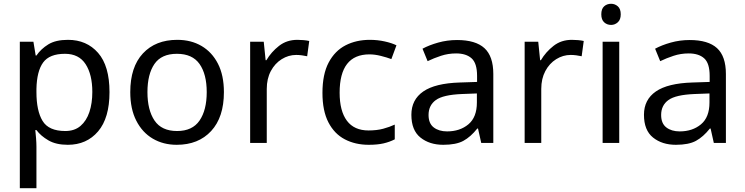

<svg xmlns="http://www.w3.org/2000/svg" viewBox="-20 -757 3946 1017"><path d="M340 -546Q439 -546 499.5 -477Q560 -408 560 -269Q560 -132 499.5 -61Q439 10 339 10Q277 10 236.5 -13.5Q196 -37 173 -68H167Q169 -51 171 -25Q173 1 173 20V240H85V-536H157L169 -463H173Q197 -498 236 -522Q275 -546 340 -546ZM324 -472Q242 -472 208.5 -426Q175 -380 173 -286V-269Q173 -170 205.5 -116.5Q238 -63 326 -63Q375 -63 406.5 -90Q438 -117 453.5 -163.5Q469 -210 469 -270Q469 -362 433.5 -417Q398 -472 324 -472Z M1166 -269Q1166 -136 1098.5 -63Q1031 10 916 10Q845 10 789.5 -22.5Q734 -55 702 -117.5Q670 -180 670 -269Q670 -402 737 -474Q804 -546 919 -546Q992 -546 1047.5 -513.5Q1103 -481 1134.5 -419.5Q1166 -358 1166 -269ZM761 -269Q761 -174 798.5 -118.5Q836 -63 918 -63Q999 -63 1037 -118.5Q1075 -174 1075 -269Q1075 -364 1037 -418Q999 -472 917 -472Q835 -472 798 -418Q761 -364 761 -269Z M1555 -546Q1570 -546 1587.5 -544.5Q1605 -543 1618 -540L1607 -459Q1594 -462 1578.5 -464Q1563 -466 1549 -466Q1508 -466 1472 -443.5Q1436 -421 1414.5 -380.5Q1393 -340 1393 -286V0H1305V-536H1377L1387 -438H1391Q1417 -482 1458 -514Q1499 -546 1555 -546Z M1933 10Q1862 10 1806.5 -19Q1751 -48 1719.5 -109Q1688 -170 1688 -265Q1688 -364 1721 -426Q1754 -488 1810.5 -517Q1867 -546 1939 -546Q1980 -546 2018 -537.5Q2056 -529 2080 -517L2053 -444Q2029 -453 1997 -461Q1965 -469 1937 -469Q1779 -469 1779 -266Q1779 -169 1817.5 -117.5Q1856 -66 1932 -66Q1976 -66 2009.5 -75Q2043 -84 2071 -97V-19Q2044 -5 2011.5 2.5Q1979 10 1933 10Z M2401 -545Q2499 -545 2546 -502Q2593 -459 2593 -365V0H2529L2512 -76H2508Q2473 -32 2434.5 -11Q2396 10 2328 10Q2255 10 2207 -28.5Q2159 -67 2159 -149Q2159 -229 2222 -272.5Q2285 -316 2416 -320L2507 -323V-355Q2507 -422 2478 -448Q2449 -474 2396 -474Q2354 -474 2316 -461.5Q2278 -449 2245 -433L2218 -499Q2253 -518 2301 -531.5Q2349 -545 2401 -545ZM2427 -259Q2327 -255 2288.5 -227Q2250 -199 2250 -148Q2250 -103 2277.5 -82Q2305 -61 2348 -61Q2416 -61 2461 -98.5Q2506 -136 2506 -214V-262Z M3009 -546Q3024 -546 3041.5 -544.5Q3059 -543 3072 -540L3061 -459Q3048 -462 3032.5 -464Q3017 -466 3003 -466Q2962 -466 2926 -443.5Q2890 -421 2868.5 -380.5Q2847 -340 2847 -286V0H2759V-536H2831L2841 -438H2845Q2871 -482 2912 -514Q2953 -546 3009 -546Z M3217 -737Q3237 -737 3252.5 -723.5Q3268 -710 3268 -681Q3268 -653 3252.5 -639Q3237 -625 3217 -625Q3195 -625 3180 -639Q3165 -653 3165 -681Q3165 -710 3180 -723.5Q3195 -737 3217 -737ZM3260 -536V0H3172V-536Z M3633 -545Q3731 -545 3778 -502Q3825 -459 3825 -365V0H3761L3744 -76H3740Q3705 -32 3666.5 -11Q3628 10 3560 10Q3487 10 3439 -28.5Q3391 -67 3391 -149Q3391 -229 3454 -272.5Q3517 -316 3648 -320L3739 -323V-355Q3739 -422 3710 -448Q3681 -474 3628 -474Q3586 -474 3548 -461.5Q3510 -449 3477 -433L3450 -499Q3485 -518 3533 -531.5Q3581 -545 3633 -545ZM3659 -259Q3559 -255 3520.5 -227Q3482 -199 3482 -148Q3482 -103 3509.5 -82Q3537 -61 3580 -61Q3648 -61 3693 -98.5Q3738 -136 3738 -214V-262Z"/></svg>

Font: Noto Sans Deseret
Style: Regular
Weight: 400
Designer: Monotype Design Team
Foundry: Monotype Imaging Inc.
Version: Version 2.001; ttfautohint (v1.8.4.7-5d5b)